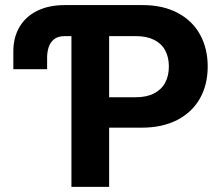

<svg xmlns="http://www.w3.org/2000/svg" viewBox="-20 -727 862 747"><path d="M31.9 -457.9V-526.6Q31.7 -581.3 56 -622.3Q80.2 -663.2 125.3 -685.2Q170.4 -707.2 231.9 -707.2H333.6V-586.5H232.5Q205.6 -586.5 190.3 -574.2Q175 -561.8 169 -542.3Q162.9 -522.7 163.3 -498.6V-457.9ZM257.9 -707.2H535Q613.7 -707.2 671 -677Q728.2 -646.8 758.2 -592.7Q788.1 -538.5 788.1 -468.3Q788.1 -397.6 757.8 -343.9Q727.4 -290.1 669.5 -260.2Q611.5 -230.3 531.7 -230.3H353.9V-348.6H508Q550.5 -348.6 579.5 -363.7Q608.5 -378.8 622.7 -405.5Q637 -432.2 637 -468.3Q637 -504.3 622.7 -530.9Q608.5 -557.5 579.5 -572Q550.5 -586.5 507.7 -586.5H404.6V0H257.9Z"/></svg>

Font: Pretendard Variable
Style: Regular
Weight: 400
Designer: Base glyphs from Inter by Rasmus Andersson; Hangul glyphs from Noto Sans CJK(Source Han Sans) by Jang Soo-young and Kang
Foundry: Kil Hyung-jin
Version: Version 1.100;FEAKit 1.0